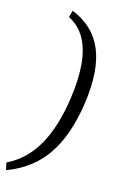

<svg xmlns="http://www.w3.org/2000/svg" viewBox="-172 -847 669 1071"><g transform="rotate(15 163.0 -311.5)"><path d="M108 -789Q236 -738 285.5 -620.5Q335 -503 307 -307Q279 -117 200.5 -2Q122 113 -21 166L-30 124Q77 72 138.5 -37.5Q200 -147 224 -316Q240 -428 232.5 -513.5Q225 -599 192 -658.5Q159 -718 97 -750Z"/></g></svg>

Font: Exo 2
Style: Italic
Weight: 400
Italic angle: -8°
Designer: Natanael Gama
Foundry: Natanael Gama
Version: Version 2.010